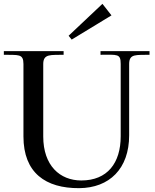

<svg xmlns="http://www.w3.org/2000/svg" viewBox="-21 -968 809 999"><path d="M-1 -683C74 -681 101 -690 101 -635V-258C101 -68 217 12 391 11C548 10 651 -90 651 -264V-635C651 -690 688 -681 757 -683V-702H502V-683C590 -683 607 -690 607 -635V-259C607 -120 538 -29 402 -29C291 -29 204 -106 204 -258V-635C204 -690 245 -681 310 -683V-702H-1ZM336 -782 512 -948 559 -888 352 -762Z"/></svg>

Font: Ortica Linear
Style: Regular
Weight: 400
Designer: Benedetta Bovani
Foundry: Collletttivo
Version: Version 2.000;Glyphs 3.1.2 (3151)